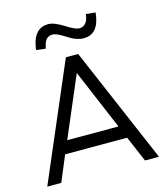

<svg xmlns="http://www.w3.org/2000/svg" viewBox="-116 -870 826 958"><g transform="rotate(-15 297.5 -391.0)"><path d="M329.1 -599.6Q313.5 -599.6 265.6 -599.6Q202.1 -450.2 8.8 0Q27.3 0 81.1 0Q94.7 -33.2 136.7 -132.8Q216.8 -132.8 457 -132.8Q471.7 -99.6 513.7 0Q532.2 0 585.9 0Q521.5 -150.4 329.1 -599.6ZM297.9 -509.8Q331.1 -431.6 429.7 -198.2Q363.3 -198.2 165 -198.2Q198.2 -276.4 297.9 -509.8ZM376 -668Q412.1 -668 433.6 -689.5Q455.1 -710 462.9 -752Q463.9 -760.7 466.8 -777.3Q455.1 -778.3 418 -782.2Q417 -778.3 415 -766.6Q410.2 -744.1 398.4 -733.4Q386.7 -721.7 368.2 -721.7Q357.4 -721.7 340.8 -729.5Q323.2 -737.3 300.8 -752Q277.3 -766.6 257.8 -774.4Q238.3 -782.2 222.7 -782.2Q187.5 -782.2 166 -760.7Q144.5 -740.2 135.7 -699.2Q134.8 -690.4 130.9 -672.9Q143.6 -671.9 179.7 -667Q180.7 -670.9 183.6 -682.6Q185.5 -689.5 187.5 -695.3Q189.5 -700.2 192.4 -705.1Q193.4 -709 197.3 -712.9Q200.2 -715.8 205.1 -719.7Q210 -722.7 215.8 -724.6Q222.7 -726.6 230.5 -726.6Q239.3 -726.6 255.9 -719.7Q272.5 -711.9 295.9 -697.3Q319.3 -681.6 339.8 -674.8Q359.4 -668 376 -668Z"/></g></svg>

Font: TextaAlt
Style: Regular
Weight: 400
Designer: Daniel Hernandez & Miguel Hernandez
Version: Version 1.005;com.myfonts.easy.latinotype.texta.alt-regular.